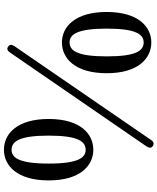

<svg xmlns="http://www.w3.org/2000/svg" viewBox="70 -864 822 1003"><g transform="rotate(-90 481.5 -362.0)"><path d="M201 -286C284 -286 362 -354 362 -519C362 -685 284 -753 201 -753C119 -753 41 -685 41 -519C41 -354 119 -286 201 -286ZM129 -519C129 -675 160 -713 201 -713C244 -713 275 -674 275 -519C275 -365 244 -326 201 -326C160 -326 129 -364 129 -519ZM221 25C232 32 243 30 252 16L743 -699C752 -713 751 -723 740 -731C729 -739 718 -735 709 -721L218 -7C209 7 210 18 221 25ZM601 -216C601 -51 679 17 762 17C843 17 921 -51 921 -216C921 -382 843 -450 762 -450C679 -450 601 -382 601 -216ZM689 -216C689 -371 719 -410 762 -410C803 -410 834 -371 834 -216C834 -61 803 -23 762 -23C719 -23 689 -61 689 -216Z"/></g></svg>

Font: 寒蝉锦书宋Pro Soft
Style: Regular
Weight: 700
Designer: 寒蝉锦书宋{Warren} 思源宋体{Ryoko NISHIZUKA 西塚涼子 (kana & ideographs); Frank Grießhammer (Latin, Greek & Cyrillic); Wenlong ZHANG 
Foundry: Adobe & ChillType
Version: Version 2.000;Glyphs 3.1.1 (3135)